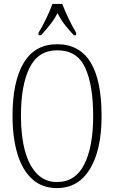

<svg xmlns="http://www.w3.org/2000/svg" viewBox="-20 -951 584 981"><path d="M271 10Q195 10 144.5 -36Q94 -82 69 -165Q44 -248 44 -359Q44 -534 101 -629.5Q158 -725 272 -725Q499 -725 499 -358Q499 -185 439.5 -87.5Q380 10 271 10ZM271 -21Q365 -21 410.5 -111Q456 -201 456 -358Q456 -517 415 -605.5Q374 -694 272 -694Q176 -694 131.5 -605.5Q87 -517 87 -358Q87 -256 107.5 -180.5Q128 -105 169 -63Q210 -21 271 -21ZM177 -784Q195 -813 215.5 -855Q236 -897 248 -931H298Q311 -897 331 -855Q351 -813 369 -784V-771H357Q331 -799 311 -824.5Q291 -850 274 -884Q256 -850 235.5 -824.5Q215 -799 190 -771H177Z"/></svg>

Font: Noto Serif Ethiopic ExtraCondensed ExtraLight
Style: Regular
Weight: 200
Width: 2
Designer: Monotype Design Team
Foundry: Monotype Imaging Inc.
Version: Version 2.102; ttfautohint (v1.8.4.7-5d5b)